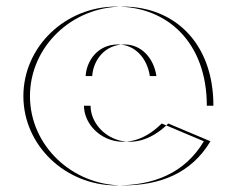

<svg xmlns="http://www.w3.org/2000/svg" viewBox="-20 -548 719 583"><path d="M260 -317C263 -364 297 -413 358 -413C410 -413 447 -371 455 -317ZM491 -173 619 -119C561 -22 467 15 353 15C198 15 71 -107 71 -256C71 -406 198 -528 353 -528C509 -528 628 -418 628 -227H255C255 -141 378 -60 491 -173ZM240 -317H435C427 -371 390 -413 338 -413C277 -413 243 -364 240 -317ZM471 -173C358 -60 235 -141 235 -227H608C608 -418 489 -528 333 -528C178 -528 51 -406 51 -256C51 -107 178 15 333 15C447 15 541 -22 599 -119Z"/></svg>

Font: Hussar Plate
Style: Regular
Weight: 700
Foundry: Cannot Into Space Fonts
Version: Version 0.798247